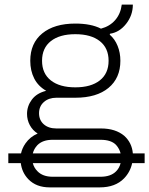

<svg xmlns="http://www.w3.org/2000/svg" viewBox="-20 -623 646 831"><path d="M195 188Q137 188 103 153Q75 124 70 83H16V41H71Q76 18 90 -2Q110 -31 143 -45Q121 -59 109 -81.5Q97 -104 97 -130Q97 -164 118 -192Q139 -220 180 -230Q145 -250 128 -283.5Q111 -317 111 -360Q111 -436 163 -478.5Q215 -521 306 -521Q374 -521 417 -499Q455 -509 478.5 -536Q502 -563 507 -603H555Q555 -557 526 -520Q497 -483 456 -477L455 -473Q477 -454 489 -424.5Q501 -395 501 -360Q501 -285 449.5 -242.5Q398 -200 306 -200H224Q191 -200 170 -181.5Q149 -163 149 -133Q149 -103 169.5 -85Q190 -67 224 -67H417Q480 -67 518 -35Q551 -5 555 41H606V83H552Q544 121 517 149Q479 188 412 188ZM306 -245Q374 -245 412 -275Q450 -305 450 -360Q450 -415 412 -445Q374 -475 306 -475Q238 -475 200 -445Q162 -415 162 -360Q162 -305 200 -275Q238 -245 306 -245ZM122 41H502Q497 21 483 5Q462 -18 415 -18H208Q165 -18 142 5Q127 21 122 41ZM208 142H415Q459 142 482 119Q497 104 502 83H122Q127 103 142 118Q165 142 208 142Z"/></svg>

Font: Chivo Mono Medium Thin
Style: Regular
Weight: 250
Monospace: yes
Version: Version 1.008